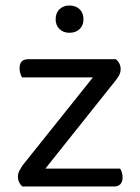

<svg xmlns="http://www.w3.org/2000/svg" viewBox="-20 -677 509 697"><path d="M93 0H61Q54 -6 49.5 -15.5Q45 -25 45 -35Q45 -47 50.5 -57.5Q56 -68 63 -78L370 -462H401Q409 -455 413.5 -446Q418 -437 418 -426Q418 -415 413 -405Q408 -395 399 -384ZM390 -462V-396H60Q57 -401 54 -410Q51 -419 51 -429Q51 -446 59 -454Q67 -462 81 -462ZM67 0V-65H416Q419 -61 422 -52.5Q425 -44 425 -33Q425 -17 417 -8.5Q409 0 394 0ZM283 -607Q283 -585 269 -571.5Q255 -558 232 -558Q210 -558 196 -571.5Q182 -585 182 -607Q182 -630 196 -643.5Q210 -657 232 -657Q255 -657 269 -643.5Q283 -630 283 -607Z"/></svg>

Font: Baloo Tammudu 2
Style: Regular
Weight: 400
Designer: Maithili Shingre, Omkar Shende and Ek Type
Foundry: Ek Type
Version: Version 1.700